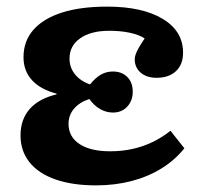

<svg xmlns="http://www.w3.org/2000/svg" viewBox="-20 -546 604 580"><path d="M270 14Q199 14 147.5 -4Q96 -22 69 -56Q42 -90 42 -137Q42 -185 69.5 -216.5Q97 -248 151 -261V-263Q102 -276 76.5 -304Q51 -332 51 -373Q51 -422 81 -456Q111 -490 167 -508Q223 -526 304 -526Q410 -526 471.5 -489Q533 -452 533 -387Q533 -351 511.5 -331Q490 -311 453 -311Q423 -311 405 -326.5Q387 -342 387 -367Q387 -374 390 -382.5Q393 -391 400 -403Q407 -415 417 -430Q400 -441 372.5 -447Q345 -453 310 -453Q255 -453 222.5 -430.5Q190 -408 190 -369Q190 -342 206.5 -321.5Q223 -301 252 -291Q269 -312 285.5 -321Q302 -330 321 -330Q348 -330 364.5 -313.5Q381 -297 381 -269Q381 -242 364.5 -224Q348 -206 321 -206Q301 -206 282.5 -216.5Q264 -227 250 -247Q220 -237 203.5 -217.5Q187 -198 187 -172Q187 -133 220 -111Q253 -89 313 -89Q348 -89 380 -96Q412 -103 441 -117Q470 -131 495 -151L537 -98Q508 -62 467.5 -37Q427 -12 377 1Q327 14 270 14Z"/></svg>

Font: Literata 18pt
Style: Bold
Weight: 700
Designer: Latin by Veronika Burian and Jose Scaglione. Greek by Irene Vlachou. Cyrillic by Vera Evstafieva.
Foundry: TypeTogether
Version: Version 3.103;gftools[0.9.29]